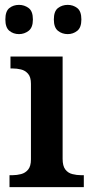

<svg xmlns="http://www.w3.org/2000/svg" viewBox="-20 -768 380 788"><path d="M19 0V-49H32Q49 -49 66.5 -53.5Q84 -58 95.5 -72Q107 -86 107 -114V-424Q107 -452 95 -465.5Q83 -479 66 -483Q49 -487 32 -487H23V-536H237V-116Q237 -87 248 -72.5Q259 -58 277 -53.5Q295 -49 312 -49H324V0ZM258 -628Q235 -628 218 -641.5Q201 -655 201 -688Q201 -722 218 -735Q235 -748 258 -748Q280 -748 297 -735Q314 -722 314 -688Q314 -655 297 -641.5Q280 -628 258 -628ZM58 -628Q35 -628 18.5 -641.5Q2 -655 2 -688Q2 -722 18.5 -735Q35 -748 58 -748Q80 -748 97.5 -735Q115 -722 115 -688Q115 -655 97.5 -641.5Q80 -628 58 -628Z"/></svg>

Font: Noto Serif Armenian SemiBold
Style: Regular
Weight: 600
Version: Version 2.007